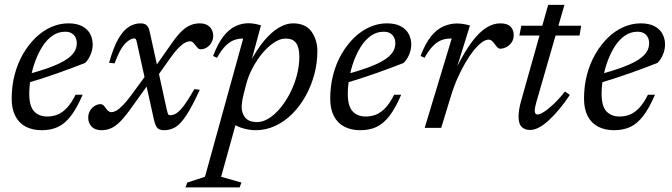

<svg xmlns="http://www.w3.org/2000/svg" viewBox="-20 -542 2850 814"><path d="M256 -407.5Q226.5 -407.5 202.2 -390.5Q178 -373.5 159.8 -344.8Q141.5 -316 129 -281.5Q116.5 -247 110.2 -211.2Q104 -175.5 104 -144.5Q104 -91.5 124.8 -69.8Q145.5 -48 180 -48Q203.5 -48 224 -56.2Q244.5 -64.5 263.5 -84.5Q282.5 -104.5 300.5 -140.5H330.5Q305.5 -82.5 280 -49.8Q254.5 -17 225 -3.5Q195.5 10 157 10Q118 10 89.2 -5Q60.5 -20 45 -50Q29.5 -80 29.5 -123.5Q29.5 -177 42 -225Q54.5 -273 77.5 -312.8Q100.5 -352.5 130.5 -381.8Q160.5 -411 196.2 -427Q232 -443 270 -443Q306 -443 329 -430.5Q352 -418 362.5 -397.5Q373 -377 373 -353.5Q373 -331.5 363.8 -309.8Q354.5 -288 340.5 -275Q310 -263 279.8 -251.8Q249.5 -240.5 218.8 -229.8Q188 -219 157.8 -209.2Q127.5 -199.5 97 -190.5L98.5 -227.5Q149.5 -241 185.8 -254.2Q222 -267.5 245.2 -280.2Q268.5 -293 281.8 -306Q295 -319 300.2 -332Q305.5 -345 305.5 -359Q305.5 -373.5 299.8 -384.2Q294 -395 283.2 -401.2Q272.5 -407.5 256 -407.5Z M640 -208.5 614 -192 526.5 -70.5Q504 -40 485.5 -22.5Q467 -5 448.8 2.5Q430.5 10 410.5 10Q382.5 10 368.2 -5.5Q354 -21 354 -42.5Q354 -60 361.8 -73Q369.5 -86 381.8 -93.2Q394 -100.5 407 -100.5Q413.5 -100.5 418.5 -95.8Q423.5 -91 429.5 -82Q435.5 -74 440.8 -70.2Q446 -66.5 451.5 -66.5Q461.5 -66.5 473.2 -73Q485 -79.5 501.2 -96Q517.5 -112.5 539 -142L603.5 -230L629 -246L711 -362.5Q732.5 -393 751 -410.5Q769.5 -428 788 -435.5Q806.5 -443 827.5 -443Q855 -443 869.5 -427.5Q884 -412 884 -390.5Q884 -374 876 -360.8Q868 -347.5 856 -340.2Q844 -333 830.5 -333Q825 -333 820.5 -336.5Q816 -340 809 -349.5Q802 -359 796.8 -363Q791.5 -367 786 -367Q776 -367 763.8 -360.5Q751.5 -354 735.5 -337.5Q719.5 -321 698.5 -291ZM827 -161.5Q794.5 -90.5 770.2 -53.5Q746 -16.5 724 -3.2Q702 10 676 10Q664.5 10 656.5 6.8Q648.5 3.5 643.2 -5Q638 -13.5 634 -28.5L560.5 -361Q558 -372.5 556 -375.8Q554 -379 549.5 -379Q531 -379 509.2 -355.8Q487.5 -332.5 466 -273.5L442.5 -275.5Q460.5 -340.5 481.5 -377Q502.5 -413.5 526.2 -428.2Q550 -443 576 -443Q587 -443 594.8 -439.5Q602.5 -436 607.5 -427.8Q612.5 -419.5 615.5 -404L686.5 -79.5Q690.5 -61.5 693 -57.5Q695.5 -53.5 702 -53.5Q714.5 -53.5 727.5 -61.5Q740.5 -69.5 758.8 -93.2Q777 -117 804 -164Z M1013 -143Q1007.5 -121 1006 -108.2Q1004.5 -95.5 1004.5 -89Q1004.5 -62.5 1019.5 -43.5Q1034.5 -24.5 1071 -24.5Q1094.5 -24.5 1119.5 -40Q1144.5 -55.5 1167.8 -83.2Q1191 -111 1209.2 -146.2Q1227.5 -181.5 1238.2 -221.5Q1249 -261.5 1249 -302Q1249 -341 1235.2 -359.8Q1221.5 -378.5 1191.5 -378.5Q1171.5 -378.5 1151 -367Q1130.5 -355.5 1110.8 -336.2Q1091 -317 1073.8 -292Q1056.5 -267 1043.8 -239.8Q1031 -212.5 1024 -186ZM949.5 -39.5H986L917.5 207.5L1003.5 232L996 252.5H766.5L774 232L849 207.5L1011 -378.5Q1010.5 -378.5 1009.8 -378.5Q1009 -378.5 1008 -378.5Q989 -378.5 971 -371.5Q953 -364.5 935.5 -346.8Q918 -329 900 -297L883.5 -304.5Q903.5 -358 927.5 -388.2Q951.5 -418.5 978.2 -431Q1005 -443.5 1033 -443.5Q1046.5 -443.5 1060 -441Q1073.5 -438.5 1086.5 -434.5L1038.5 -258L1036.5 -271.5Q1068 -331.5 1100 -369.5Q1132 -407.5 1163 -425.2Q1194 -443 1221.5 -443Q1276 -443 1300.8 -407.8Q1325.5 -372.5 1325.5 -325.5Q1325.5 -275 1312.5 -226.5Q1299.5 -178 1275.8 -135.2Q1252 -92.5 1219.8 -60Q1187.5 -27.5 1147.8 -8.8Q1108 10 1064 10Q1031.5 10 998 -2Q964.5 -14 949.5 -39.5Z M1606.5 -407.5Q1577 -407.5 1552.8 -390.5Q1528.5 -373.5 1510.2 -344.8Q1492 -316 1479.5 -281.5Q1467 -247 1460.8 -211.2Q1454.5 -175.5 1454.5 -144.5Q1454.5 -91.5 1475.2 -69.8Q1496 -48 1530.5 -48Q1554 -48 1574.5 -56.2Q1595 -64.5 1614 -84.5Q1633 -104.5 1651 -140.5H1681Q1656 -82.5 1630.5 -49.8Q1605 -17 1575.5 -3.5Q1546 10 1507.5 10Q1468.5 10 1439.8 -5Q1411 -20 1395.5 -50Q1380 -80 1380 -123.5Q1380 -177 1392.5 -225Q1405 -273 1428 -312.8Q1451 -352.5 1481 -381.8Q1511 -411 1546.8 -427Q1582.5 -443 1620.5 -443Q1656.5 -443 1679.5 -430.5Q1702.5 -418 1713 -397.5Q1723.5 -377 1723.5 -353.5Q1723.5 -331.5 1714.2 -309.8Q1705 -288 1691 -275Q1660.5 -263 1630.2 -251.8Q1600 -240.5 1569.2 -229.8Q1538.5 -219 1508.2 -209.2Q1478 -199.5 1447.5 -190.5L1449 -227.5Q1500 -241 1536.2 -254.2Q1572.5 -267.5 1595.8 -280.2Q1619 -293 1632.2 -306Q1645.5 -319 1650.8 -332Q1656 -345 1656 -359Q1656 -373.5 1650.2 -384.2Q1644.5 -395 1633.8 -401.2Q1623 -407.5 1606.5 -407.5Z M1895 -378.5Q1893.5 -378.5 1891.8 -378.5Q1890 -378.5 1888 -378.5Q1868.5 -378.5 1850.8 -371.5Q1833 -364.5 1815.5 -346.8Q1798 -329 1780 -297L1763 -304.5Q1783 -358 1807.5 -388Q1832 -418 1860.2 -430.2Q1888.5 -442.5 1917 -442.5Q1926.5 -442.5 1935.8 -441.5Q1945 -440.5 1954.2 -438.5Q1963.5 -436.5 1972.5 -434L1918 -259H1917.5Q1950 -323 1980.2 -363.8Q2010.5 -404.5 2040.5 -423.8Q2070.5 -443 2101 -443Q2131 -443 2144.5 -429Q2158 -415 2158 -393.5Q2158 -376 2149.5 -363Q2141 -350 2127.5 -342.8Q2114 -335.5 2099.5 -335.5Q2095.5 -335.5 2090.5 -339.5Q2085.5 -343.5 2078.5 -353.5Q2072 -363.5 2065.5 -368.8Q2059 -374 2051.5 -374Q2038.5 -374 2022 -361.8Q2005.5 -349.5 1988 -327.8Q1970.5 -306 1953 -276Q1935.5 -246 1919.5 -210Q1903.5 -174 1891.5 -134L1850.5 0H1780.5Z M2182 -391.5 2190 -433H2444L2437 -391.5ZM2254 -109.5Q2252 -101.5 2250.2 -94.5Q2248.5 -87.5 2247.8 -82.2Q2247 -77 2247 -73Q2247 -64.5 2250.2 -60.5Q2253.5 -56.5 2258.5 -56.5Q2269 -56.5 2287.5 -68.5Q2306 -80.5 2328.8 -102.2Q2351.5 -124 2375.5 -154L2396 -139.5Q2373.5 -106 2350.8 -78.8Q2328 -51.5 2306.5 -31.8Q2285 -12 2265 -1.5Q2245 9 2226.5 9Q2205 9 2191.8 -3.8Q2178.5 -16.5 2178.5 -47Q2178.5 -60.5 2181.2 -78.8Q2184 -97 2191 -120.5L2304 -521.5H2373Z M2682.5 -407.5Q2653 -407.5 2628.8 -390.5Q2604.5 -373.5 2586.2 -344.8Q2568 -316 2555.5 -281.5Q2543 -247 2536.8 -211.2Q2530.5 -175.5 2530.5 -144.5Q2530.5 -91.5 2551.2 -69.8Q2572 -48 2606.5 -48Q2630 -48 2650.5 -56.2Q2671 -64.5 2690 -84.5Q2709 -104.5 2727 -140.5H2757Q2732 -82.5 2706.5 -49.8Q2681 -17 2651.5 -3.5Q2622 10 2583.5 10Q2544.5 10 2515.8 -5Q2487 -20 2471.5 -50Q2456 -80 2456 -123.5Q2456 -177 2468.5 -225Q2481 -273 2504 -312.8Q2527 -352.5 2557 -381.8Q2587 -411 2622.8 -427Q2658.5 -443 2696.5 -443Q2732.5 -443 2755.5 -430.5Q2778.5 -418 2789 -397.5Q2799.5 -377 2799.5 -353.5Q2799.5 -331.5 2790.2 -309.8Q2781 -288 2767 -275Q2736.5 -263 2706.2 -251.8Q2676 -240.5 2645.2 -229.8Q2614.5 -219 2584.2 -209.2Q2554 -199.5 2523.5 -190.5L2525 -227.5Q2576 -241 2612.2 -254.2Q2648.5 -267.5 2671.8 -280.2Q2695 -293 2708.2 -306Q2721.5 -319 2726.8 -332Q2732 -345 2732 -359Q2732 -373.5 2726.2 -384.2Q2720.5 -395 2709.8 -401.2Q2699 -407.5 2682.5 -407.5Z"/></svg>

Font: Newsreader 17pt
Style: Italic
Weight: 400
Italic angle: -17°
Version: Version 1.003